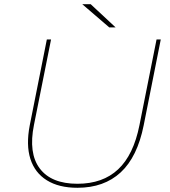

<svg xmlns="http://www.w3.org/2000/svg" viewBox="-20 -887 808 910"><path d="M347 3Q259 3 202 -32.5Q145 -68 124 -134Q103 -200 121 -293L202 -700H222L141 -295Q114 -161 168.5 -88.5Q223 -16 347 -16Q467 -16 540 -84.5Q613 -153 641 -294L722 -700H742L661 -293Q631 -143 552 -70Q473 3 347 3ZM498 -757 370 -867H410L528 -757Z"/></svg>

Font: Montserrat Thin Thin
Style: Italic
Weight: 250
Italic angle: -11.3°
Version: Version 9.000